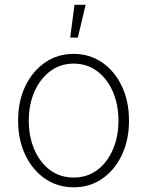

<svg xmlns="http://www.w3.org/2000/svg" viewBox="-20 -777 620 808"><path d="M290 11.2Q222.2 11.2 169.4 -25.1Q116.7 -61.5 86.4 -124.8Q56.2 -188 56.2 -269.5Q56.2 -351.1 86.4 -414.3Q116.7 -477.5 169.4 -513.9Q222.2 -550.3 290 -550.3Q357.4 -550.3 410.2 -513.9Q462.9 -477.5 492.9 -414.1Q522.9 -350.6 522.9 -269.5Q522.9 -188 492.9 -124.8Q462.9 -61.5 410.4 -25.1Q357.9 11.2 290 11.2ZM290 -29.8Q346.7 -29.8 389.2 -61.5Q431.6 -93.3 455.1 -147.7Q478.5 -202.1 478.5 -269.5Q478.5 -336.4 455.1 -390.9Q431.6 -445.3 389.2 -477.3Q346.7 -509.3 290 -509.3Q233.4 -509.3 190.9 -477.1Q148.4 -444.8 124.8 -390.9Q101.1 -336.9 101.1 -269.5Q101.1 -202.1 124.5 -147.7Q147.9 -93.3 190.4 -61.5Q232.9 -29.8 290 -29.8ZM275.4 -618.7 293.5 -756.8H340.3L307.6 -618.7Z"/></svg>

Font: Inter 16pt ExtraLight
Style: Regular
Weight: 250
Version: Version 4.001;git-66647c0bb